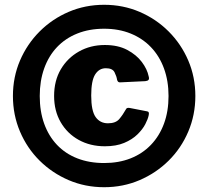

<svg xmlns="http://www.w3.org/2000/svg" viewBox="-20 -772 870 802"><path d="M415 10Q336 10 267 -19.5Q198 -49 145.5 -101Q93 -153 63.5 -222.5Q34 -292 34 -371Q34 -450 63.5 -519Q93 -588 145.5 -640.5Q198 -693 267 -722.5Q336 -752 415 -752Q494 -752 563 -722.5Q632 -693 684.5 -640.5Q737 -588 766.5 -519Q796 -450 796 -371Q796 -292 766.5 -222.5Q737 -153 684.5 -101Q632 -49 563 -19.5Q494 10 415 10ZM415 -91Q476 -91 525.5 -110.5Q575 -130 610.5 -167Q646 -204 665 -255.5Q684 -307 684 -371Q684 -434 665 -486Q646 -538 610.5 -575Q575 -612 525.5 -632Q476 -652 415 -652Q353 -652 303 -632Q253 -612 218 -575Q183 -538 164.5 -486Q146 -434 146 -371Q146 -307 164.5 -255.5Q183 -204 218 -167Q253 -130 303 -110.5Q353 -91 415 -91ZM418 -584Q473 -584 511.5 -563.5Q550 -543 572.5 -513Q595 -483 601 -453Q604 -443 600.5 -438.5Q597 -434 587 -433L482 -428Q472 -427 469 -439Q467 -453 458.5 -470Q450 -487 422 -487Q394 -487 377.5 -461Q361 -435 361 -373Q361 -309 379.5 -283Q398 -257 431 -257Q463 -257 478 -274.5Q493 -292 507 -317Q510 -323 522 -321L594 -307Q605 -306 601 -290Q598 -275 587 -253.5Q576 -232 554 -210.5Q532 -189 498.5 -175Q465 -161 418 -161Q357 -161 309 -187.5Q261 -214 233.5 -261.5Q206 -309 206 -371Q206 -435 234 -482.5Q262 -530 310 -557Q358 -584 418 -584Z"/></svg>

Font: Libre Franklin Thin Black
Style: Regular
Weight: 900
Version: Version 3.000